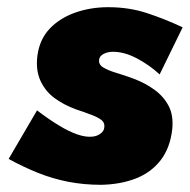

<svg xmlns="http://www.w3.org/2000/svg" viewBox="-20 -490 528 534"><path d="M83 -183 4 -48Q44 -26 85 -9.5Q126 7 169.5 15.5Q213 24 261 24Q315 23 357.5 6.5Q400 -10 426.5 -44Q453 -78 459 -130Q463 -169 449 -195.5Q435 -222 409.5 -240.5Q384 -259 352 -271Q328 -280 304.5 -287Q281 -294 267 -302.5Q253 -311 256 -326Q258 -335 269 -340.5Q280 -346 294 -346Q326 -346 361 -327.5Q396 -309 424 -283L488 -414Q439 -437 389 -453.5Q339 -470 281 -470Q231 -470 188 -454.5Q145 -439 117.5 -409.5Q90 -380 84 -335Q79 -295 92.5 -265.5Q106 -236 132 -217Q158 -198 191 -186Q218 -177 236 -170Q254 -163 263 -155.5Q272 -148 270 -135Q269 -125 259 -118Q249 -111 237 -110Q219 -108 195.5 -116Q172 -124 144 -141Q116 -158 83 -183Z"/></svg>

Font: Jost Black
Style: Italic
Weight: 900
Italic angle: -5°
Version: Version 3.710